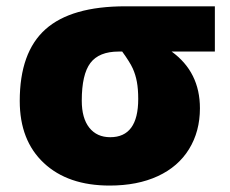

<svg xmlns="http://www.w3.org/2000/svg" viewBox="-20 -573 721 603"><path d="M324.2 9.8Q193.4 9.8 117.7 -61Q42 -131.8 42 -255.9Q42 -408.7 122.8 -481Q203.6 -553.2 374 -553.2H654.8V-411.1H519Q607.9 -346.7 607.9 -232.9Q607.9 -160.2 573.7 -104.7Q539.6 -49.3 475.6 -19.8Q411.6 9.8 324.2 9.8ZM236.8 -256.8Q236.8 -201.7 260.5 -171.9Q284.2 -142.1 326.2 -142.1Q414.1 -142.1 414.1 -262.2Q414.1 -293.5 409.9 -315.9Q405.8 -338.4 397 -357.9Q388.2 -377.4 363.8 -411.1H353Q291 -411.1 263.9 -375.2Q236.8 -339.4 236.8 -256.8Z"/></svg>

Font: OpenSansExtrabold
Style: Regular
Weight: 800
Foundry: Ascender Corporation
Version: Version 1.10